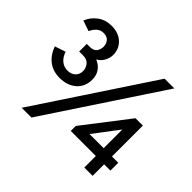

<svg xmlns="http://www.w3.org/2000/svg" viewBox="-165 -922 1143 1143"><g transform="rotate(45 406.5 -350.0)"><path d="M176 -273Q119 -273 80.2 -303.8Q41.5 -334.5 24 -386L92 -409Q104 -373 126.8 -355Q149.5 -337 178 -337Q209.5 -337 228.2 -354.5Q247 -372 247 -401Q247 -426 230.5 -446.5Q214 -467 180 -467H148V-531H174Q205 -531 218 -549Q231 -567 231 -590Q231 -613.5 216.8 -630.8Q202.5 -648 173 -648Q147.5 -648 129.8 -632Q112 -616 102 -592L35 -615Q52.5 -658 89.5 -685Q126.5 -712 176 -712Q235.5 -712 270.8 -679Q306 -646 306 -595Q306 -569 292 -543.8Q278 -518.5 253 -505Q284.5 -493 303.2 -466.8Q322 -440.5 322 -405Q322 -343.5 281.2 -308.2Q240.5 -273 176 -273ZM143 12 622 -712H704L225 12ZM658 0V-97H447V-139L666 -423H728V-163H781V-97H728V0ZM539 -163H658V-320Z"/></g></svg>

Font: Undotted
Style: Regular
Weight: 400
Designer: Delve Withrington, Dave Bailey, Thomas Jockin
Foundry: Delve Fonts LLC
Version: Version 4.000